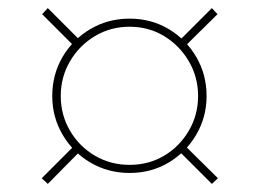

<svg xmlns="http://www.w3.org/2000/svg" viewBox="-20 -589 642 474"><path d="M300 -523Q253 -523 214.5 -500Q176 -477 153 -438Q130 -399 130 -352Q130 -305 153 -266Q176 -227 214.5 -204.5Q253 -182 300 -182Q347 -182 385 -204.5Q423 -227 446 -266Q469 -305 469 -352Q469 -399 446 -438Q423 -477 385 -500Q347 -523 300 -523ZM98 -569 180 -487 165 -473 84 -554ZM503 -569 517 -554 437 -475 423 -489ZM169 -235 183 -221 98 -135 83 -149ZM433 -233 518 -149 503 -135 419 -219ZM300 -543Q353 -543 396 -517.5Q439 -492 464.5 -448.5Q490 -405 490 -352Q490 -300 464.5 -256.5Q439 -213 396 -187.5Q353 -162 300 -162Q247 -162 203.5 -187.5Q160 -213 134.5 -256.5Q109 -300 109 -352Q109 -405 134.5 -448.5Q160 -492 203.5 -517.5Q247 -543 300 -543Z"/></svg>

Font: Exo 2 Thin
Style: Regular
Weight: 250
Designer: Natanael Gama
Foundry: Natanael Gama
Version: Version 2.010